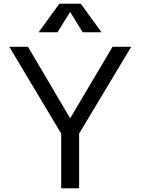

<svg xmlns="http://www.w3.org/2000/svg" viewBox="-20 -1009 753 1029"><path d="M30 0ZM404 -293V0H308V-293L30 -758H130L356 -375L583 -758H683ZM423 -836 356 -945 288 -836H187L298 -989H413L524 -836Z"/></svg>

Font: Biryani
Style: Regular
Weight: 400
Designer: Dan Reynolds and Mathieu Reguer
Foundry: Dan Reynolds and Mathieu Reguer
Version: Version 1.004; ttfautohint (v1.1) -l 5 -r 5 -G 72 -x 0 -D la